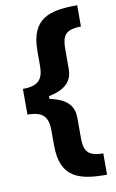

<svg xmlns="http://www.w3.org/2000/svg" viewBox="-98 -793 605 1003"><g transform="rotate(-10 204.5 -291.5)"><path d="M30.9 -359.7V-223.4C112.6 -223.4 139.9 -192.5 139.9 -119.7V-40.8C139.9 134.2 242.5 158 386 158V44.7C301.8 44.7 284.8 12.4 284.8 -56.1V-159.8C284.8 -214.8 261.4 -263.5 158.4 -284.1V-298.7C261.4 -319.2 284.8 -368.3 284.8 -422.9V-526.6C284.8 -595.5 301.8 -627.8 386 -627.8V-740.8C242.5 -740.8 139.9 -717 139.9 -541.9V-463.4C139.9 -390.6 112.6 -359.7 30.9 -359.7Z"/></g></svg>

Font: GiG Sans
Style: Bold
Weight: 700
Designer: Andreas Faust
Version: Version 1.100;FEAKit 1.0